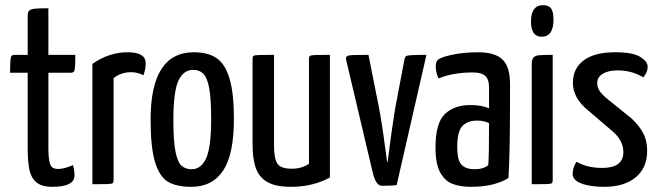

<svg xmlns="http://www.w3.org/2000/svg" viewBox="-20 -712 2549 742"><path d="M36 -500H87V-652Q87 -666 93.5 -671.5Q100 -677 114.5 -678.5Q129 -680 167 -680V-500H271Q271 -473 270 -456Q269 -439 265.5 -435Q262 -431 254 -431H167V-139Q167 -98 173.5 -78.5Q180 -59 204 -59Q229 -59 262 -74Q268 -54 268 -34Q268 10 182 10Q141 10 120.5 -7.5Q100 -25 93.5 -56.5Q87 -88 87 -139V-431H19Q19 -458 20 -474.5Q21 -491 24.5 -495.5Q28 -500 36 -500Z M473 -510Q543 -510 543 -468Q543 -443 534 -421Q513 -433 486 -433Q448 -433 419 -410V-16Q419 -7 415 -4Q411 -1 391 -0.5Q371 0 337 0V-465Q401 -510 473 -510Z M729 -510Q784 -510 817 -487.5Q850 -465 867 -408.5Q884 -352 884 -252Q884 -116 842.5 -53Q801 10 719 10Q663 10 630 -9Q597 -28 579.5 -84.5Q562 -141 562 -250Q562 -510 729 -510ZM721 -58Q757 -58 776.5 -100Q796 -142 796 -252Q796 -330 788.5 -371Q781 -412 766 -427Q751 -442 726 -442Q689 -442 669.5 -400Q650 -358 650 -248Q650 -168 658 -127Q666 -86 681 -72Q696 -58 721 -58Z M1105 10Q1046 10 1014 -8Q982 -26 969 -61.5Q956 -97 956 -156V-484Q956 -493 959.5 -496Q963 -499 983.5 -499.5Q1004 -500 1039 -500V-149Q1039 -98 1052.5 -79Q1066 -60 1107 -60Q1147 -60 1174 -79V-484Q1174 -493 1178 -496Q1182 -499 1201.5 -499.5Q1221 -500 1255 -500V-26Q1188 10 1105 10Z M1317 -486Q1317 -493 1323.5 -496Q1330 -499 1351.5 -499.5Q1373 -500 1404 -500L1436 -339Q1450 -274 1461.5 -192.5Q1473 -111 1476 -86H1478Q1481 -111 1492 -192.5Q1503 -274 1516 -340L1543 -482Q1545 -492 1549 -495Q1553 -498 1573.5 -499Q1594 -500 1628 -500L1513 3Q1498 6 1456 6Q1433 6 1421 -43L1319 -475Q1317 -485 1317 -486Z M1945 -24Q1889 10 1801 10Q1759 10 1729.5 -1Q1700 -12 1681.5 -45Q1663 -78 1663 -142Q1663 -237 1699.5 -271.5Q1736 -306 1797 -306Q1844 -306 1870 -293V-372Q1870 -406 1855 -419Q1840 -432 1808 -432Q1731 -432 1675 -409Q1664 -430 1664 -456Q1664 -476 1675 -483Q1690 -493 1733 -501.5Q1776 -510 1828 -510Q1893 -510 1922 -482Q1951 -454 1951 -388V-335Q1951 -115 1945 -24ZM1823 -246Q1787 -246 1767 -225Q1747 -204 1747 -144Q1747 -93 1763.5 -75.5Q1780 -58 1814 -58Q1849 -58 1867 -74Q1870 -108 1870 -236Q1851 -246 1823 -246Z M2078 -692Q2101 -692 2110 -679Q2119 -666 2119 -636Q2119 -570 2073 -570Q2032 -570 2032 -630Q2032 -659 2043.5 -675.5Q2055 -692 2078 -692ZM2035 0V-463Q2035 -482 2041.5 -489.5Q2048 -497 2063 -498.5Q2078 -500 2116 -500V-16Q2116 -7 2112.5 -4Q2109 -1 2089 -0.5Q2069 0 2035 0Z M2194 -392Q2194 -447 2235.5 -478.5Q2277 -510 2358 -510Q2426 -510 2454.5 -492Q2483 -474 2483 -454Q2483 -433 2466 -413Q2422 -440 2367 -440Q2331 -440 2309.5 -427Q2288 -414 2288 -391Q2288 -376 2296 -362.5Q2304 -349 2328 -329L2421 -254Q2454 -222 2467.5 -194Q2481 -166 2481 -129Q2481 -63 2436.5 -26.5Q2392 10 2315 10Q2260 10 2226.5 -3Q2193 -16 2193 -40Q2193 -64 2208 -87Q2249 -63 2307 -63Q2389 -63 2389 -124Q2389 -168 2349 -203L2252 -286Q2194 -333 2194 -392Z"/></svg>

Font: Yanone Kaffeesatz
Style: Regular
Weight: 400
Designer: Yanone (Cyrillic: Daniel Pouzeot & Huerta Tipografica)
Foundry: Yanone
Version: Version 1.100;PS 001.100;hotconv 1.0.70;makeotf.lib2.5.58329